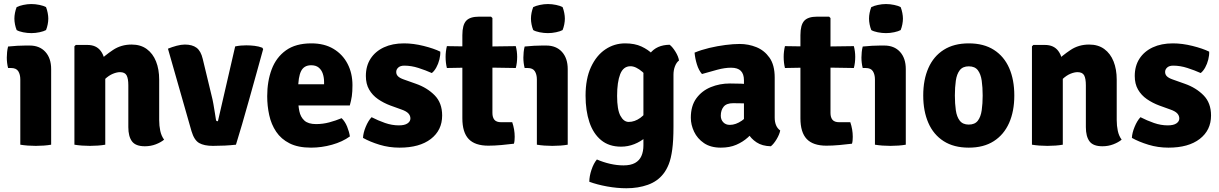

<svg xmlns="http://www.w3.org/2000/svg" viewBox="-20 -734 6186 974"><path d="M239.5 0Q223 3 202.2 4.5Q181.5 6 161.5 6Q142 6 121.2 4.5Q100.5 3 83 0V-331Q83 -356 72.8 -372.5Q62.5 -389 36 -389H21Q14.5 -414.5 14.5 -442Q14.5 -455 16 -469.8Q17.5 -484.5 21 -498Q44 -500.5 68.2 -501.8Q92.5 -503 109 -503H130.5Q181 -503 210.2 -470.8Q239.5 -438.5 239.5 -383.5ZM53 -639.5Q53 -653.5 56 -668.8Q59 -684 64.5 -698Q77.5 -704.5 98.2 -709Q119 -713.5 139 -713.5Q159.5 -713.5 180.8 -709Q202 -704.5 213.5 -698Q219 -684 222 -668.2Q225 -652.5 225 -639.5Q225 -626 222 -610.5Q219 -595 213.5 -581.5Q202 -575 180.8 -570.5Q159.5 -566 139 -566Q119 -566 97.5 -570.2Q76 -574.5 64.5 -581.5Q59 -595 56 -610.5Q53 -626 53 -639.5Z M423.5 -506Q468.5 -506 491.2 -475.2Q514 -444.5 514 -392.5V0Q497.5 3 476.8 4.5Q456 6 436 6Q416.5 6 395.8 4.5Q375 3 357.5 0V-499L364.5 -506ZM787.5 -125Q787.5 -96 793 -70.2Q798.5 -44.5 812.5 -25.5Q795.5 -11.5 770 -1.8Q744.5 8 715 8Q668 8 649.5 -17Q631 -42 631 -89V-301.5Q631 -335.5 622.2 -351.8Q613.5 -368 588.5 -368Q573 -368 552.8 -359.8Q532.5 -351.5 512.2 -332.5Q492 -313.5 476.5 -282V-419Q512 -453 553.2 -480.5Q594.5 -508 647.5 -508Q693.5 -508 724.5 -485.2Q755.5 -462.5 771.5 -422.5Q787.5 -382.5 787.5 -330Z M1173 -498.5Q1187 -501.5 1201.2 -502.8Q1215.5 -504 1229.5 -504Q1250 -504 1271.2 -501.5Q1292.5 -499 1310.5 -492L1315 -485Q1300 -430.5 1281.8 -364.8Q1263.5 -299 1244.5 -231.2Q1225.5 -163.5 1208 -103.2Q1190.5 -43 1177 0Q1151 3 1120.2 4.5Q1089.5 6 1060 6Q1015.5 6 990.2 -8.5Q965 -23 951.5 -68.5L832 -487Q852.5 -495.5 875.8 -501.8Q899 -508 918 -508Q955 -508 977 -491.8Q999 -475.5 1008.5 -435L1053.5 -248.5Q1058.5 -229.5 1062.5 -206.8Q1066.5 -184 1069.8 -163Q1073 -142 1075.5 -127Q1076.5 -121 1078.8 -120Q1081 -119 1085.5 -119Z M1435.5 -199V-306.5H1624V-318Q1624 -341 1617.5 -360.2Q1611 -379.5 1596.8 -391.2Q1582.5 -403 1558.5 -403Q1522 -403 1507.2 -373Q1492.5 -343 1492.5 -280.5V-233.5Q1492.5 -199.5 1498.5 -170Q1504.5 -140.5 1524 -122.5Q1543.5 -104.5 1583.5 -104.5Q1617.5 -104.5 1650.2 -113.2Q1683 -122 1713 -134.5Q1730.5 -117.5 1741 -91.5Q1751.5 -65.5 1755 -42Q1717 -14.5 1664.2 0.2Q1611.5 15 1558 15Q1492 15 1449 -6.8Q1406 -28.5 1381 -65.8Q1356 -103 1345.8 -149.8Q1335.5 -196.5 1335.5 -246Q1335.5 -321.5 1358.2 -382.2Q1381 -443 1430.5 -478.5Q1480 -514 1559.5 -514Q1625.5 -514 1672 -486Q1718.5 -458 1743.2 -410.2Q1768 -362.5 1768 -302Q1768 -268.5 1764.8 -246.2Q1761.5 -224 1754.5 -199Z M1821.5 -34.5Q1822.5 -59.5 1835.2 -90.5Q1848 -121.5 1865 -139.5Q1898 -122.5 1933.2 -110.2Q1968.5 -98 2003.5 -98Q2032.5 -98 2047.2 -108Q2062 -118 2062 -133Q2062 -147.5 2051.5 -158.8Q2041 -170 2016.5 -178.5L1961 -198.5Q1926 -211.5 1897.5 -231.2Q1869 -251 1852.5 -279.8Q1836 -308.5 1836 -348.5Q1836 -399.5 1860 -436.5Q1884 -473.5 1927.5 -493.8Q1971 -514 2029.5 -514Q2077 -514 2129 -501Q2181 -488 2213.5 -472Q2214.5 -454 2209 -432Q2203.5 -410 2193.2 -391.5Q2183 -373 2170.5 -363.5Q2139.5 -377.5 2103 -389.2Q2066.5 -401 2031 -401Q2011 -401 2000.5 -391.5Q1990 -382 1990 -369Q1990 -356 1999 -347Q2008 -338 2028 -331L2090 -309Q2147 -289 2185 -250.5Q2223 -212 2223 -148Q2223 -73.5 2165.8 -29.2Q2108.5 15 2007 15Q1953.5 15 1905.2 0.2Q1857 -14.5 1821.5 -34.5Z M2325.5 -555.5Q2325.5 -607.5 2344.8 -628.5Q2364 -649.5 2410 -649.5H2471L2478 -642.5V-161Q2478 -138.5 2488.2 -126.2Q2498.5 -114 2522.5 -114H2578.5Q2591 -77.5 2591 -40Q2591 -31.5 2590.2 -22Q2589.5 -12.5 2587 -5Q2559.5 -1.5 2523.5 1.8Q2487.5 5 2457.5 5Q2389.5 5 2357.5 -28.8Q2325.5 -62.5 2325.5 -134ZM2596.5 -500Q2603.5 -473.5 2603.5 -445.5Q2603.5 -415 2596.5 -389L2410 -392L2247 -389Q2240.5 -415.5 2240.5 -445.5Q2240.5 -472.5 2247 -500L2414.5 -497.5Z M2860 0Q2843.5 3 2822.8 4.5Q2802 6 2782 6Q2762.5 6 2741.8 4.5Q2721 3 2703.5 0V-331Q2703.5 -356 2693.2 -372.5Q2683 -389 2656.5 -389H2641.5Q2635 -414.5 2635 -442Q2635 -455 2636.5 -469.8Q2638 -484.5 2641.5 -498Q2664.5 -500.5 2688.8 -501.8Q2713 -503 2729.5 -503H2751Q2801.5 -503 2830.8 -470.8Q2860 -438.5 2860 -383.5ZM2673.5 -639.5Q2673.5 -653.5 2676.5 -668.8Q2679.5 -684 2685 -698Q2698 -704.5 2718.8 -709Q2739.5 -713.5 2759.5 -713.5Q2780 -713.5 2801.2 -709Q2822.5 -704.5 2834 -698Q2839.5 -684 2842.5 -668.2Q2845.5 -652.5 2845.5 -639.5Q2845.5 -626 2842.5 -610.5Q2839.5 -595 2834 -581.5Q2822.5 -575 2801.2 -570.5Q2780 -566 2759.5 -566Q2739.5 -566 2718 -570.2Q2696.5 -574.5 2685 -581.5Q2679.5 -595 2676.5 -610.5Q2673.5 -626 2673.5 -639.5Z M3424.5 -427Q3412 -418 3404.2 -398.2Q3396.5 -378.5 3396.5 -355V-91Q3396.5 -21 3390.2 24.8Q3384 70.5 3372.5 99.2Q3361 128 3345 148Q3315.5 186 3266.5 203.5Q3217.5 221 3157.5 221Q3110.5 221 3059.5 211.8Q3008.5 202.5 2969.5 188Q2969.5 160.5 2980.5 127.5Q2991.5 94.5 3008 75Q3040 89 3075 97Q3110 105 3143 105Q3179.5 105 3201.8 92.5Q3224 80 3234 57Q3244 34 3244 3.5V-357Q3244 -419.5 3277.5 -462.8Q3311 -506 3377 -507Q3391.5 -496 3406.5 -471.8Q3421.5 -447.5 3424.5 -427ZM2950.5 -248.5Q2950.5 -334.5 2978 -393.8Q3005.5 -453 3051 -483.5Q3096.5 -514 3151 -514Q3200 -514 3234.2 -498Q3268.5 -482 3291.2 -459Q3314 -436 3326.5 -414L3301 -286.5Q3272 -341 3238.8 -369.5Q3205.5 -398 3178.5 -398Q3142 -398 3126.2 -357.8Q3110.5 -317.5 3110.5 -247.5Q3110.5 -178 3127.2 -146.8Q3144 -115.5 3169.5 -115.5Q3199.5 -115.5 3228.2 -136Q3257 -156.5 3276.5 -197L3298.5 -88.5Q3282 -60.5 3256 -38Q3230 -15.5 3197.8 -2.8Q3165.5 10 3130.5 10Q3069.5 10 3029.5 -23Q2989.5 -56 2970 -114.2Q2950.5 -172.5 2950.5 -248.5Z M3484.5 -136.5Q3484.5 -197 3512.5 -235.2Q3540.5 -273.5 3585.8 -292Q3631 -310.5 3682.5 -310.5Q3705 -310.5 3739.2 -309.5Q3773.5 -308.5 3801 -303V-204Q3779.5 -209 3749.2 -209.8Q3719 -210.5 3699 -210.5Q3665.5 -210.5 3651 -192.8Q3636.5 -175 3636.5 -147Q3636.5 -127 3649 -113.8Q3661.5 -100.5 3682.5 -100.5Q3712.5 -100.5 3743.5 -122Q3774.5 -143.5 3796 -181L3818 -82Q3798.5 -59 3773.5 -36.5Q3748.5 -14 3715 0.5Q3681.5 15 3636.5 15Q3585 15 3551.2 -8Q3517.5 -31 3501 -66Q3484.5 -101 3484.5 -136.5ZM3938 -72Q3934 -51.5 3919.5 -27.5Q3905 -3.5 3890.5 8Q3846.5 7 3817.8 -12Q3789 -31 3773.8 -58.8Q3758.5 -86.5 3754 -113V-327Q3754 -358.5 3738.2 -374.5Q3722.5 -390.5 3688.5 -390.5Q3656.5 -390.5 3618.5 -380.2Q3580.5 -370 3541 -358.5Q3524.5 -377.5 3515.2 -407.8Q3506 -438 3503.5 -467Q3537 -481 3578 -490.8Q3619 -500.5 3659.8 -505.8Q3700.5 -511 3732.5 -511Q3776.5 -511 3817 -494.8Q3857.5 -478.5 3883.8 -441.2Q3910 -404 3910 -340.5V-137Q3910 -115.5 3916.8 -99Q3923.5 -82.5 3938 -72Z M4040.5 -555.5Q4040.5 -607.5 4059.8 -628.5Q4079 -649.5 4125 -649.5H4186L4193 -642.5V-161Q4193 -138.5 4203.2 -126.2Q4213.5 -114 4237.5 -114H4293.5Q4306 -77.5 4306 -40Q4306 -31.5 4305.2 -22Q4304.5 -12.5 4302 -5Q4274.5 -1.5 4238.5 1.8Q4202.5 5 4172.5 5Q4104.5 5 4072.5 -28.8Q4040.5 -62.5 4040.5 -134ZM4311.5 -500Q4318.5 -473.5 4318.5 -445.5Q4318.5 -415 4311.5 -389L4125 -392L3962 -389Q3955.5 -415.5 3955.5 -445.5Q3955.5 -472.5 3962 -500L4129.5 -497.5Z M4575 0Q4558.5 3 4537.8 4.5Q4517 6 4497 6Q4477.5 6 4456.8 4.5Q4436 3 4418.5 0V-331Q4418.5 -356 4408.2 -372.5Q4398 -389 4371.5 -389H4356.5Q4350 -414.5 4350 -442Q4350 -455 4351.5 -469.8Q4353 -484.5 4356.5 -498Q4379.5 -500.5 4403.8 -501.8Q4428 -503 4444.5 -503H4466Q4516.5 -503 4545.8 -470.8Q4575 -438.5 4575 -383.5ZM4388.5 -639.5Q4388.5 -653.5 4391.5 -668.8Q4394.5 -684 4400 -698Q4413 -704.5 4433.8 -709Q4454.5 -713.5 4474.5 -713.5Q4495 -713.5 4516.2 -709Q4537.5 -704.5 4549 -698Q4554.5 -684 4557.5 -668.2Q4560.5 -652.5 4560.5 -639.5Q4560.5 -626 4557.5 -610.5Q4554.5 -595 4549 -581.5Q4537.5 -575 4516.2 -570.5Q4495 -566 4474.5 -566Q4454.5 -566 4433 -570.2Q4411.5 -574.5 4400 -581.5Q4394.5 -595 4391.5 -610.5Q4388.5 -626 4388.5 -639.5Z M5125.5 -249.5Q5125.5 -169.5 5099 -110Q5072.5 -50.5 5021.2 -17.8Q4970 15 4894.5 15Q4818.5 15 4767 -18Q4715.5 -51 4689.5 -110.5Q4663.5 -170 4663.5 -249.5Q4663.5 -330 4689.8 -389.2Q4716 -448.5 4767.5 -481.2Q4819 -514 4894.5 -514Q4970.5 -514 5022 -481Q5073.5 -448 5099.5 -388.8Q5125.5 -329.5 5125.5 -249.5ZM4824 -249.5Q4824 -208.5 4828.8 -175Q4833.5 -141.5 4848.8 -121.8Q4864 -102 4894.5 -102Q4925.5 -102 4940.5 -121.8Q4955.5 -141.5 4960.2 -175Q4965 -208.5 4965 -249.5Q4965 -291 4960.2 -324.5Q4955.5 -358 4940.5 -377.8Q4925.5 -397.5 4894.5 -397.5Q4864 -397.5 4848.8 -377.8Q4833.5 -358 4828.8 -324.5Q4824 -291 4824 -249.5Z M5281 -506Q5326 -506 5348.8 -475.2Q5371.5 -444.5 5371.5 -392.5V0Q5355 3 5334.2 4.5Q5313.5 6 5293.5 6Q5274 6 5253.2 4.5Q5232.5 3 5215 0V-499L5222 -506ZM5645 -125Q5645 -96 5650.5 -70.2Q5656 -44.5 5670 -25.5Q5653 -11.5 5627.5 -1.8Q5602 8 5572.5 8Q5525.5 8 5507 -17Q5488.5 -42 5488.5 -89V-301.5Q5488.5 -335.5 5479.8 -351.8Q5471 -368 5446 -368Q5430.5 -368 5410.2 -359.8Q5390 -351.5 5369.8 -332.5Q5349.5 -313.5 5334 -282V-419Q5369.5 -453 5410.8 -480.5Q5452 -508 5505 -508Q5551 -508 5582 -485.2Q5613 -462.5 5629 -422.5Q5645 -382.5 5645 -330Z M5722 -34.5Q5723 -59.5 5735.8 -90.5Q5748.5 -121.5 5765.5 -139.5Q5798.5 -122.5 5833.8 -110.2Q5869 -98 5904 -98Q5933 -98 5947.8 -108Q5962.5 -118 5962.5 -133Q5962.5 -147.5 5952 -158.8Q5941.5 -170 5917 -178.5L5861.5 -198.5Q5826.5 -211.5 5798 -231.2Q5769.5 -251 5753 -279.8Q5736.5 -308.5 5736.5 -348.5Q5736.5 -399.5 5760.5 -436.5Q5784.5 -473.5 5828 -493.8Q5871.5 -514 5930 -514Q5977.5 -514 6029.5 -501Q6081.5 -488 6114 -472Q6115 -454 6109.5 -432Q6104 -410 6093.8 -391.5Q6083.5 -373 6071 -363.5Q6040 -377.5 6003.5 -389.2Q5967 -401 5931.5 -401Q5911.5 -401 5901 -391.5Q5890.5 -382 5890.5 -369Q5890.5 -356 5899.5 -347Q5908.5 -338 5928.5 -331L5990.5 -309Q6047.5 -289 6085.5 -250.5Q6123.5 -212 6123.5 -148Q6123.5 -73.5 6066.2 -29.2Q6009 15 5907.5 15Q5854 15 5805.8 0.2Q5757.5 -14.5 5722 -34.5Z"/></svg>

Font: Signika
Style: Bold
Weight: 700
Designer: Anna Giedry
Foundry: Anna Giedry
Version: Version 2.001